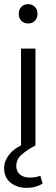

<svg xmlns="http://www.w3.org/2000/svg" viewBox="-22 -706 272 932"><path d="M150 0Q107 23 82 45.5Q57 68 57 100Q57 126 75 141Q93 156 122 156Q138 156 151 153.5Q164 151 174 147L185 185Q169 195 149.5 200.5Q130 206 107 206Q61 206 29.5 181Q-2 156 -2 109Q-2 90 5.5 73Q13 56 24.5 42Q36 28 50.5 17.5Q65 7 80 0V-470H150ZM115 -592Q95 -592 82 -605Q69 -618 69 -639Q69 -660 82 -673Q95 -686 115 -686Q133 -686 146.5 -673.5Q160 -661 160 -639Q160 -617 147 -604.5Q134 -592 115 -592Z"/></svg>

Font: Mukta Malar Light
Style: Regular
Weight: 300
Designer: Aadarsh Rajan, Girish Dalvi, Yashodeep Gholap
Foundry: Ek Type
Version: Version 2.538;PS 1.000;hotconv 16.6.51;makeotf.lib2.5.65220;